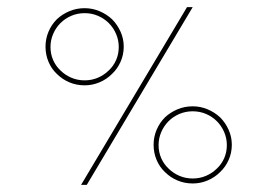

<svg xmlns="http://www.w3.org/2000/svg" viewBox="-20 -520 766 540"><path d="M454 -46Q441 -58 433.5 -75Q426 -92 426 -112Q426 -131 433.5 -148.5Q441 -166 454 -179Q467 -192 484.5 -199.5Q502 -207 522 -207Q542 -207 559.5 -199.5Q577 -192 590 -179Q603 -166 610.5 -148.5Q618 -131 618 -112Q618 -92 610.5 -75Q603 -58 590 -46Q577 -33 559.5 -25.5Q542 -18 522 -18Q502 -18 484.5 -25.5Q467 -33 454 -46ZM599 -36Q614 -50 623 -70Q632 -90 632 -113Q632 -135 623 -155Q614 -175 599 -190Q584 -204 564 -212.5Q544 -221 522 -221Q499 -221 479 -212.5Q459 -204 444 -190Q429 -175 420.5 -155Q412 -135 412 -113Q412 -90 420.5 -70Q429 -50 444 -36Q459 -21 479 -12.5Q499 -4 522 -4Q544 -4 564 -12.5Q584 -21 599 -36ZM150 -322Q137 -334 129.5 -351Q122 -368 122 -388Q122 -407 129.5 -424.5Q137 -442 150 -455Q163 -468 180.5 -475.5Q198 -483 218 -483Q238 -483 255.5 -475.5Q273 -468 286 -455Q299 -442 306.5 -424.5Q314 -407 314 -388Q314 -368 306.5 -351Q299 -334 286 -322Q273 -309 255.5 -301.5Q238 -294 218 -294Q198 -294 180.5 -301.5Q163 -309 150 -322ZM295 -312Q310 -326 319 -346Q328 -366 328 -389Q328 -411 319 -431Q310 -451 295 -466Q280 -480 260 -488.5Q240 -497 218 -497Q195 -497 175 -488.5Q155 -480 140 -466Q125 -451 116.5 -431Q108 -411 108 -389Q108 -366 116.5 -346Q125 -326 140 -312Q155 -297 175 -288.5Q195 -280 218 -280Q240 -280 260 -288.5Q280 -297 295 -312ZM224 0Q299 -126 373 -250Q447 -374 522 -500H506Q431 -374 357 -250Q283 -126 208 0Z"/></svg>

Font: Josefin Slab Thin Thin
Style: Regular
Weight: 250
Version: Version 2.000